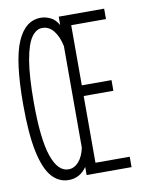

<svg xmlns="http://www.w3.org/2000/svg" viewBox="-76 -685 551 745"><g transform="rotate(-10 200.0 -312.5)"><path d="M135 7Q96 7 68.5 -24Q41 -55 26 -125Q11 -195 11 -312Q11 -484 43 -558Q75 -632 136 -632Q155 -632 174 -623Q193 -614 206 -591V-624H385V-583H248V-346H365V-304H248V-41H383V0H206V-32Q179 7 135 7ZM141 -34Q164 -34 181.5 -54Q199 -74 206 -108V-508Q198 -546 180 -569Q162 -592 135 -592Q111 -592 92.5 -565.5Q74 -539 63.5 -477.5Q53 -416 53 -313Q53 -169 76 -101.5Q99 -34 141 -34Z"/></g></svg>

Font: Inconsolata Condensed Light
Style: Regular
Weight: 300
Width: 3
Monospace: yes
Designer: Raph Levien, Cyreal, Brenton Simpson
Foundry: Raph Levien, Cyreal, Google
Version: Version 3.001; ttfautohint (v1.8.2.53-6de2)